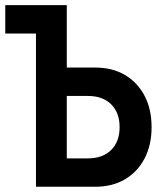

<svg xmlns="http://www.w3.org/2000/svg" viewBox="-25 -713 631 733"><path d="M112.3 0V-585H-4.9V-693.4H230V-455.1H338.9Q403.8 -455.1 451.9 -426.8Q500 -398.4 526.9 -347.4Q553.7 -296.4 553.7 -227.5Q553.7 -159.2 526.9 -107.9Q500 -56.6 451.9 -28.3Q403.8 0 338.9 0ZM230 -108.4H310.5Q367.2 -108.4 399.4 -140.4Q431.6 -172.4 431.6 -227.5Q431.6 -282.7 399.4 -314.7Q367.2 -346.7 310.5 -346.7H230Z"/></svg>

Font: Cascadia Mono NF SemiBold
Style: Regular
Weight: 600
Monospace: yes
Designer: Aaron Bell
Foundry: Saja Typeworks
Version: Version 2404.023; ttfautohint (v1.8.4)